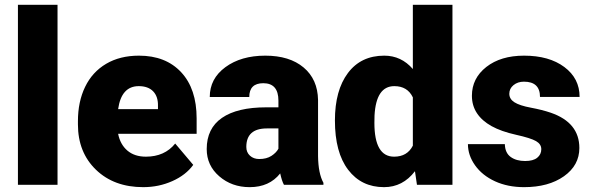

<svg xmlns="http://www.w3.org/2000/svg" viewBox="-20 -770 2465 800"><path d="M219.7 0H54.7V-750H219.7Z M576.7 9.8Q455.1 9.8 379.9 -62.7Q304.7 -135.3 304.7 -251.5V-265.1Q304.7 -346.2 334.7 -408.2Q364.7 -470.2 422.4 -504.2Q480 -538.1 559.1 -538.1Q670.4 -538.1 734.9 -469Q799.3 -399.9 799.3 -276.4V-212.4H472.2Q481 -168 510.7 -142.6Q540.5 -117.2 587.9 -117.2Q666 -117.2 710 -171.9L785.2 -83Q754.4 -40.5 698 -15.4Q641.6 9.8 576.7 9.8ZM558.1 -411.1Q485.8 -411.1 472.2 -315.4H638.2V-328.1Q639.2 -367.7 618.2 -389.4Q597.2 -411.1 558.1 -411.1Z M1163.1 0Q1154.3 -16.1 1147.5 -47.4Q1102.1 9.8 1020.5 9.8Q945.8 9.8 893.6 -35.4Q841.3 -80.6 841.3 -148.9Q841.3 -234.9 904.8 -278.8Q968.3 -322.8 1089.4 -322.8H1140.1V-350.6Q1140.1 -423.3 1077.1 -423.3Q1018.6 -423.3 1018.6 -365.7H854Q854 -442.4 919.2 -490.2Q984.4 -538.1 1085.4 -538.1Q1186.5 -538.1 1245.1 -488.8Q1303.7 -439.5 1305.2 -353.5V-119.6Q1306.2 -46.9 1327.6 -8.3V0ZM1060.1 -107.4Q1090.8 -107.4 1111.1 -120.6Q1131.3 -133.8 1140.1 -150.4V-234.9H1092.3Q1006.3 -234.9 1006.3 -157.7Q1006.3 -135.3 1021.5 -121.3Q1036.6 -107.4 1060.1 -107.4Z M1375.5 -268.1Q1375.5 -393.6 1429.7 -465.8Q1483.9 -538.1 1581.1 -538.1Q1651.9 -538.1 1700.2 -482.4V-750H1865.2V0H1717.3L1709 -56.6Q1658.2 9.8 1580.1 9.8Q1485.8 9.8 1430.7 -62.5Q1375.5 -134.8 1375.5 -268.1ZM1540 -257.8Q1540 -117.2 1622.1 -117.2Q1676.8 -117.2 1700.2 -163.1V-364.3Q1677.7 -411.1 1623 -411.1Q1546.9 -411.1 1540.5 -288.1Z M2235.4 -148.4Q2235.4 -169.4 2213.4 -182.1Q2191.4 -194.8 2129.9 -208.5Q2068.4 -222.2 2028.3 -244.4Q1988.3 -266.6 1967.3 -298.3Q1946.3 -330.1 1946.3 -371.1Q1946.3 -443.8 2006.3 -491Q2066.4 -538.1 2163.6 -538.1Q2268.1 -538.1 2331.5 -490.7Q2395 -443.4 2395 -366.2H2230Q2230 -429.7 2163.1 -429.7Q2137.2 -429.7 2119.6 -415.3Q2102.1 -400.9 2102.1 -379.4Q2102.1 -357.4 2123.5 -343.8Q2145 -330.1 2192.1 -321.3Q2239.3 -312.5 2274.9 -300.3Q2394 -259.3 2394 -153.3Q2394 -81.1 2329.8 -35.6Q2265.6 9.8 2163.6 9.8Q2095.7 9.8 2042.5 -14.6Q1989.3 -39.1 1959.5 -81.1Q1929.7 -123 1929.7 -169.4H2083.5Q2084.5 -132.8 2107.9 -116Q2131.3 -99.1 2168 -99.1Q2201.7 -99.1 2218.5 -112.8Q2235.4 -126.5 2235.4 -148.4Z"/></svg>

Font: Sadagaat-English
Style: Regular
Weight: 900
Designer: Ahmed alsheikh
Foundry: Ahmed alsheikh Design
Version: Version 2.137;January 17, 2018;FontCreator 11.0.0.2408 64-bi